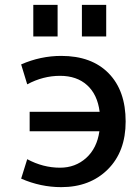

<svg xmlns="http://www.w3.org/2000/svg" viewBox="-20 -760 574 790"><path d="M317 -610V-740H417V-610ZM117 -610V-740H217V-610ZM102 -220V-300H390Q381 -371 338.5 -409.5Q296 -448 227 -448Q157 -448 92 -413L67 -495Q147 -530 232 -530Q357 -530 427 -458.5Q497 -387 497 -260Q497 -136 423.5 -63Q350 10 232 10Q147 10 67 -25L92 -105Q157 -70 227 -70Q290 -70 334.5 -110Q379 -150 389 -220Z"/></svg>

Font: M PLUS 1p Medium
Style: Regular
Weight: 500
Version: Version 1.062